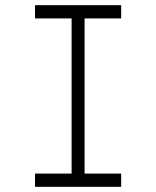

<svg xmlns="http://www.w3.org/2000/svg" viewBox="-20 -720 602 740"><path d="M115 0V-51H256V-649H115V-700H447V-649H306V-51H447V0Z"/></svg>

Font: Lexend Exa ExtraLight
Style: Regular
Weight: 250
Designer: Bonnie Shaver-Troup, Thomas Jockin
Foundry: Lexend
Version: Version 1.007